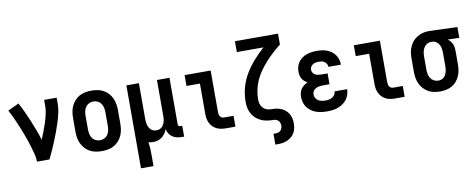

<svg xmlns="http://www.w3.org/2000/svg" viewBox="-75 -1098 4151 1676"><g transform="rotate(-10 2000.0 -260.0)"><path d="M175 0Q175 -32 167 -63.5Q159 -95 150 -126Q141 -157 131 -187Q121 -217 109.5 -247.5Q98 -278 86 -307.5Q74 -337 61.5 -366.5Q49 -396 35 -425Q21 -454 6 -482L104 -528Q126 -487 146 -444Q166 -401 184 -357.5Q202 -314 218.5 -270Q235 -226 249 -181Q263 -215 276.5 -250Q290 -285 301.5 -321Q313 -357 321.5 -393.5Q330 -430 330 -468V-520H441V-468Q441 -427 432 -386.5Q423 -346 410.5 -306.5Q398 -267 383.5 -228Q369 -189 353.5 -151Q338 -113 321 -75Q304 -37 286 0Z M750 8Q723 8 695.5 3Q668 -2 644 -15Q620 -28 601.5 -48.5Q583 -69 571.5 -93.5Q560 -118 555.5 -145.5Q551 -173 551 -200V-320Q551 -347 555.5 -374.5Q560 -402 571.5 -426.5Q583 -451 601.5 -471.5Q620 -492 644 -505Q668 -518 695.5 -523Q723 -528 750 -528Q777 -528 804.5 -523Q832 -518 856 -505Q880 -492 898.5 -471.5Q917 -451 928.5 -426.5Q940 -402 944.5 -374.5Q949 -347 949 -320V-200Q949 -173 944.5 -145.5Q940 -118 928.5 -93.5Q917 -69 898.5 -48.5Q880 -28 856 -15Q832 -2 804.5 3Q777 8 750 8ZM750 -88Q770 -88 788.5 -97Q807 -106 818.5 -123Q830 -140 834 -160Q838 -180 838 -200V-320Q838 -340 834 -360Q830 -380 818.5 -397Q807 -414 788.5 -423Q770 -432 750 -432Q730 -432 711.5 -423Q693 -414 681.5 -397Q670 -380 666 -360Q662 -340 662 -320V-200Q662 -180 666 -160Q670 -140 681.5 -123Q693 -106 711.5 -97Q730 -88 750 -88Z M1059 215V-520H1170V-200Q1170 -187 1171.5 -174Q1173 -161 1176.5 -148.5Q1180 -136 1186.5 -125Q1193 -114 1202.5 -105Q1212 -96 1224.5 -92Q1237 -88 1250 -88Q1263 -88 1275.5 -92Q1288 -96 1297.5 -105Q1307 -114 1313.5 -125Q1320 -136 1323.5 -148.5Q1327 -161 1328.5 -174Q1330 -187 1330 -200V-520H1441V-108Q1441 -104 1442 -100Q1443 -96 1446 -93Q1449 -90 1453 -89Q1457 -88 1461 -88H1478V8H1461Q1439 8 1417 3.5Q1395 -1 1376.5 -13Q1358 -25 1346 -44Q1334 -63 1331 -85Q1323 -65 1311 -47.5Q1299 -30 1282.5 -17Q1266 -4 1245.5 2Q1225 8 1204 8Q1194 8 1183.5 6.5Q1173 5 1163 2Q1167 28 1168.5 54.5Q1170 81 1170 107V215Z M1849 0Q1828 0 1807.5 -3.5Q1787 -7 1768.5 -16Q1750 -25 1735 -40Q1720 -55 1710.5 -74Q1701 -93 1697.5 -113.5Q1694 -134 1694 -155V-424H1575V-520H1806V-155Q1806 -144 1807.5 -134Q1809 -124 1814.5 -115Q1820 -106 1829.5 -101Q1839 -96 1849 -96H1934V0Z M2250 215V119H2270Q2282 119 2293.5 115.5Q2305 112 2313.5 103.5Q2322 95 2326 83Q2330 71 2330 60Q2330 44 2323.5 30Q2317 16 2303.5 8Q2290 0 2274.5 0Q2259 0 2244 -1Q2229 -2 2214 -4.5Q2199 -7 2184.5 -11.5Q2170 -16 2156.5 -23Q2143 -30 2130.5 -39Q2118 -48 2107.5 -59Q2097 -70 2089 -82.5Q2081 -95 2075 -109Q2069 -123 2065.5 -138Q2062 -153 2060.5 -168Q2059 -183 2059 -198Q2059 -263 2076.5 -326Q2094 -389 2127.5 -444Q2161 -499 2204 -547.5Q2247 -596 2295 -639H2059V-735H2441V-639Q2406 -611 2373 -581Q2340 -551 2310 -518Q2280 -485 2253.5 -448.5Q2227 -412 2208 -371.5Q2189 -331 2179.5 -287Q2170 -243 2170 -198Q2170 -181 2174.5 -163.5Q2179 -146 2189.5 -131.5Q2200 -117 2216 -108Q2232 -99 2249.5 -97Q2267 -95 2284.5 -95Q2302 -95 2319.5 -91.5Q2337 -88 2353.5 -81.5Q2370 -75 2384.5 -64.5Q2399 -54 2410 -40Q2421 -26 2428 -9.5Q2435 7 2438 24.5Q2441 42 2441 59Q2441 81 2436.5 103Q2432 125 2421 144Q2410 163 2393 177Q2376 191 2356 200Q2336 209 2314 212Q2292 215 2270 215Z M2748 8Q2723 8 2698.5 5Q2674 2 2650.5 -6Q2627 -14 2606.5 -28.5Q2586 -43 2571.5 -62.5Q2557 -82 2550 -106Q2543 -130 2543 -155Q2543 -174 2547.5 -192.5Q2552 -211 2563 -226.5Q2574 -242 2589 -253Q2604 -264 2621 -272Q2607 -279 2594.5 -289.5Q2582 -300 2574 -314Q2566 -328 2562.5 -343.5Q2559 -359 2559 -375Q2559 -398 2565 -420.5Q2571 -443 2584.5 -461.5Q2598 -480 2617 -493.5Q2636 -507 2657.5 -514.5Q2679 -522 2701.5 -525Q2724 -528 2747 -528Q2770 -528 2793 -525Q2816 -522 2837 -514Q2858 -506 2876.5 -492.5Q2895 -479 2908.5 -460Q2922 -441 2928.5 -419Q2935 -397 2935 -374V-373H2824Q2824 -387 2817 -399Q2810 -411 2799 -419Q2788 -427 2774.5 -429.5Q2761 -432 2747 -432Q2734 -432 2720.5 -429.5Q2707 -427 2695.5 -419.5Q2684 -412 2677 -400Q2670 -388 2670 -374Q2670 -360 2677.5 -348Q2685 -336 2697 -329.5Q2709 -323 2722.5 -320.5Q2736 -318 2750 -318H2807V-222H2750Q2739 -222 2728 -221Q2717 -220 2706.5 -217.5Q2696 -215 2686.5 -209.5Q2677 -204 2669 -196Q2661 -188 2657.5 -177.5Q2654 -167 2654 -156Q2654 -140 2662.5 -125.5Q2671 -111 2685 -102.5Q2699 -94 2715 -91Q2731 -88 2748 -88Q2763 -88 2779 -91Q2795 -94 2808.5 -102Q2822 -110 2830.5 -123.5Q2839 -137 2840 -153H2951Q2951 -129 2943.5 -105.5Q2936 -82 2921.5 -62.5Q2907 -43 2886.5 -29Q2866 -15 2843 -6.5Q2820 2 2796 5Q2772 8 2748 8Z M3349 0Q3328 0 3307.5 -3.5Q3287 -7 3268.5 -16Q3250 -25 3235 -40Q3220 -55 3210.5 -74Q3201 -93 3197.5 -113.5Q3194 -134 3194 -155V-424H3075V-520H3306V-155Q3306 -144 3307.5 -134Q3309 -124 3314.5 -115Q3320 -106 3329.5 -101Q3339 -96 3349 -96H3434V0Z M3749 8Q3722 8 3695 3Q3668 -2 3644 -15.5Q3620 -29 3601.5 -49Q3583 -69 3571.5 -94Q3560 -119 3555.5 -146Q3551 -173 3551 -200V-320Q3551 -346 3555 -372Q3559 -398 3569.5 -422Q3580 -446 3597 -466Q3614 -486 3636.5 -500Q3659 -514 3684 -521Q3709 -528 3735 -528H3750L3993 -520V-424L3891 -427Q3903 -418 3913 -406Q3923 -394 3929.5 -380Q3936 -366 3938.5 -350.5Q3941 -335 3941 -320V-200Q3941 -173 3937 -146.5Q3933 -120 3922 -95.5Q3911 -71 3893.5 -50Q3876 -29 3852.5 -16Q3829 -3 3802.5 2.5Q3776 8 3749 8ZM3749 -88Q3762 -88 3774.5 -92Q3787 -96 3797 -104.5Q3807 -113 3813 -124.5Q3819 -136 3823 -148.5Q3827 -161 3828.5 -174Q3830 -187 3830 -200V-320Q3830 -339 3827 -357.5Q3824 -376 3815 -392.5Q3806 -409 3790.5 -420Q3775 -431 3756 -432H3744Q3724 -432 3707 -421.5Q3690 -411 3680 -394.5Q3670 -378 3666 -358.5Q3662 -339 3662 -320V-200Q3662 -180 3666 -160Q3670 -140 3681 -123.5Q3692 -107 3710.5 -97.5Q3729 -88 3749 -88Z"/></g></svg>

Font: Iosevka Curly
Style: Bold
Weight: 700
Monospace: yes
Designer: Belleve Invis
Foundry: Belleve Invis
Version: Version 22.1.2; ttfautohint (v1.8.4)